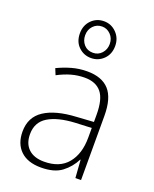

<svg xmlns="http://www.w3.org/2000/svg" viewBox="-151 -897 796 992"><g transform="rotate(20 246.5 -401.0)"><path d="M254 -539Q335 -539 375 -494.5Q415 -450 415 -353V0H384L377 -98H375Q352 -52 311 -21Q270 10 197 10Q124 10 84.5 -28Q45 -66 45 -133Q45 -212 106.5 -252.5Q168 -293 282 -299L375 -305V-345Q375 -430 344.5 -467Q314 -504 253 -504Q215 -504 179.5 -494Q144 -484 106 -464L92 -498Q129 -516 169.5 -527.5Q210 -539 254 -539ZM375 -272 286 -268Q191 -263 138.5 -231Q86 -199 86 -133Q86 -81 116.5 -52.5Q147 -24 202 -24Q288 -24 331.5 -77Q375 -130 375 -219ZM247 -610Q207 -610 178.5 -637.5Q150 -665 150 -711Q150 -755 178 -783.5Q206 -812 247 -812Q287 -812 315.5 -783Q344 -754 344 -711Q344 -666 315.5 -638Q287 -610 247 -610ZM247 -639Q276 -639 295 -660Q314 -681 314 -711Q314 -742 294 -762.5Q274 -783 247 -783Q218 -783 198.5 -762.5Q179 -742 179 -711Q179 -681 197.5 -660Q216 -639 247 -639Z"/></g></svg>

Font: Noto Sans Disp ExtLt
Style: Regular
Weight: 200
Designer: Monotype Design Team
Foundry: Monotype Imaging Inc.
Version: Version 2.000;GOOG;noto-source:20170915:90ef993387c0